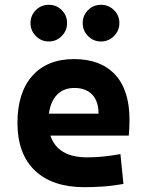

<svg xmlns="http://www.w3.org/2000/svg" viewBox="-20 -775 626 805"><path d="M334 9.8Q199.7 9.8 126.5 -59.8Q53.2 -129.4 53.2 -259.8Q53.2 -386.7 115.5 -457Q177.7 -527.3 291 -527.3Q401.9 -527.3 462.4 -462.4Q522.9 -397.5 522.9 -273.4Q522.9 -238.3 520 -206.5H191.4Q221.7 -115.2 345.7 -115.2Q380.9 -115.2 415 -118.9Q449.2 -122.6 484.9 -128.9L497.6 -3.9Q447.8 4.9 406.7 7.3Q365.7 9.8 334 9.8ZM185.1 -298.3H393.1Q393.1 -350.6 366.5 -378.4Q339.8 -406.2 292 -406.2Q247.1 -406.2 219.5 -378.2Q191.9 -350.1 185.1 -298.3ZM403.3 -601.1Q371.6 -601.1 349.1 -623.8Q326.7 -646.5 326.7 -678.2Q326.7 -710.4 349.1 -732.7Q371.6 -754.9 403.3 -754.9Q435.1 -754.9 457.8 -732.7Q480.5 -710.4 480.5 -678.2Q480.5 -646.5 457.8 -623.8Q435.1 -601.1 403.3 -601.1ZM184.6 -601.1Q152.8 -601.1 130.4 -623.8Q107.9 -646.5 107.9 -678.2Q107.9 -710.4 130.4 -732.7Q152.8 -754.9 184.6 -754.9Q216.3 -754.9 238.8 -732.7Q261.2 -710.4 261.2 -678.2Q261.2 -646.5 238.8 -623.8Q216.3 -601.1 184.6 -601.1Z"/></svg>

Font: Cascadia Code PL
Style: Bold
Weight: 700
Monospace: yes
Designer: Aaron Bell
Foundry: Saja Typeworks
Version: Version 2404.023; ttfautohint (v1.8.4)